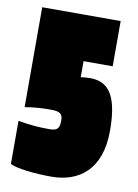

<svg xmlns="http://www.w3.org/2000/svg" viewBox="-76 -676 531 740"><g transform="rotate(10 190.0 -306.5)"><path d="M177 12C284 12 369 -49 369 -201C369 -354 321 -388 258 -388C250 -388 232 -387 222 -385V-448H336V-625H29V-234C64 -240 95 -242 132 -242C169 -242 177 -231 177 -208C177 -178 170 -167 138 -167C102 -167 63 -169 15 -178V-9C41 4 110 12 177 12Z"/></g></svg>

Font: Blinker Headline
Style: Regular
Weight: 900
Width: 4
Designer: Juergen Huber
Foundry: supertype
Version: Version 1.015;PS 1.15;hotconv 1.0.88;makeotf.lib2.5.647800